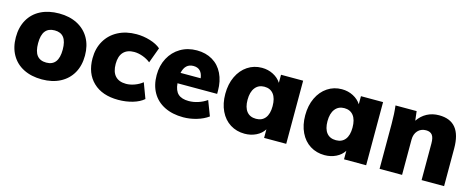

<svg xmlns="http://www.w3.org/2000/svg" viewBox="-32 -1003 3660 1492"><g transform="rotate(15 1798.0 -257.0)"><path d="M31 -257Q31 -338 65 -398Q99 -458 162 -490Q225 -522 310 -522Q394 -522 456.5 -489.5Q519 -457 553 -397.5Q587 -338 587 -257Q587 -176 553 -116.5Q519 -57 456.5 -24.5Q394 8 310 8Q225 8 162 -24Q99 -56 65 -116Q31 -176 31 -257ZM408 -257Q408 -323 383.5 -354.5Q359 -386 310 -386Q260 -386 235 -354.5Q210 -323 210 -257Q210 -190 235 -158.5Q260 -127 310 -127Q408 -127 408 -257Z M649 -253Q649 -333 684.5 -394Q720 -455 784 -488.5Q848 -522 932 -522Q988 -522 1042 -505.5Q1096 -489 1128 -461L1082 -336Q1055 -358 1019 -371Q983 -384 950 -384Q894 -384 864 -352Q834 -320 834 -257Q834 -193 864 -160.5Q894 -128 951 -128Q984 -128 1019.5 -141Q1055 -154 1082 -176L1128 -53Q1095 -24 1040.5 -8Q986 8 924 8Q795 8 722 -62Q649 -132 649 -253Z M1656 -236H1337Q1342 -177 1371 -151Q1400 -125 1456 -125Q1494 -125 1532 -137.5Q1570 -150 1601 -172L1647 -52Q1609 -24 1555 -8Q1501 8 1447 8Q1360 8 1296 -24Q1232 -56 1198 -115.5Q1164 -175 1164 -256Q1164 -333 1196.5 -393.5Q1229 -454 1286.5 -488Q1344 -522 1418 -522Q1490 -522 1544 -490Q1598 -458 1627 -398.5Q1656 -339 1656 -260ZM1339 -320H1501Q1491 -398 1423 -398Q1356 -398 1339 -320Z M2275 -508V0H2097V-69Q2075 -33 2033 -12.5Q1991 8 1941 8Q1876 8 1825 -24Q1774 -56 1745.5 -115.5Q1717 -175 1717 -253Q1717 -332 1746 -393Q1775 -454 1826 -488Q1877 -522 1941 -522Q1991 -522 2032.5 -500.5Q2074 -479 2097 -443V-508ZM2097 -255Q2097 -318 2071 -351.5Q2045 -385 1997 -385Q1950 -385 1923 -350.5Q1896 -316 1896 -253Q1896 -192 1922 -159.5Q1948 -127 1997 -127Q2045 -127 2071 -160Q2097 -193 2097 -255Z M2918 -508V0H2740V-69Q2718 -33 2676 -12.5Q2634 8 2584 8Q2519 8 2468 -24Q2417 -56 2388.5 -115.5Q2360 -175 2360 -253Q2360 -332 2389 -393Q2418 -454 2469 -488Q2520 -522 2584 -522Q2634 -522 2675.5 -500.5Q2717 -479 2740 -443V-508ZM2740 -255Q2740 -318 2714 -351.5Q2688 -385 2640 -385Q2593 -385 2566 -350.5Q2539 -316 2539 -253Q2539 -192 2565 -159.5Q2591 -127 2640 -127Q2688 -127 2714 -160Q2740 -193 2740 -255Z M3545 -303V0H3364V-295Q3364 -342 3348 -362.5Q3332 -383 3298 -383Q3257 -383 3232 -355.5Q3207 -328 3207 -283V0H3026V-362Q3026 -444 3018 -508H3188L3197 -433Q3226 -476 3269 -499Q3312 -522 3366 -522Q3456 -522 3500.5 -467.5Q3545 -413 3545 -303Z"/></g></svg>

Font: Muli Black
Style: Regular
Weight: 900
Designer: Vernon Adams
Foundry: Vernon Adams
Version: Version 2.001